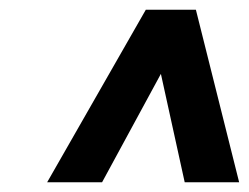

<svg xmlns="http://www.w3.org/2000/svg" viewBox="-20 -731 512 395"><path d="M77 -356H190L311 -579L360 -356H472L383 -711H280Z"/></svg>

Font: Aerodynamic
Style: Obl
Weight: 500
Designer: Google
Version: Version 2.000980; 2014